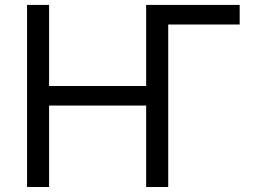

<svg xmlns="http://www.w3.org/2000/svg" viewBox="-20 -747 1026 767"><path d="M937.5 -649.1H652V0H563.9V-325.3H176.1V0H88.1V-727.3H176.1V-403.4H563.9V-727.3H937.5Z"/></svg>

Font: Fast_Sans
Style: Regular
Weight: 400
Designer: Rasmus Andersson
Foundry: rsms
Version: Version 3.018;git-588b23468